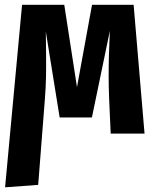

<svg xmlns="http://www.w3.org/2000/svg" viewBox="-20 -565 655 812"><path d="M1.5 227.2 73.3 -544.6H251.8L305.6 -196.4L369.2 -544.6H545.1L591.3 0H448.2L441.5 -147.7Q439.5 -199.5 439.5 -244.4Q439.5 -289.2 440.8 -334.9Q442.1 -380.5 444.6 -434.4L368.7 -68.2H232.3L173.8 -431.3Q174.4 -376.9 174.9 -331Q175.4 -285.1 174.6 -240.5Q173.8 -195.9 169.7 -144.1L141.5 216.9Z"/></svg>

Font: FiraCode Nerd Font
Style: Bold
Weight: 700
Designer: Carrois Corporate, Edenspiekermann AG, Nikita Prokopov
Foundry: Carrois Corporate, Edenspiekermann AG, Nikita Prokopov
Version: Version 6.002;Nerd Fonts 2.1.0